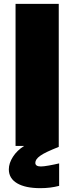

<svg xmlns="http://www.w3.org/2000/svg" viewBox="-20 -760 388 1000"><path d="M61 -740H286V5Q251 19 227.5 30Q204 41 190 51Q176 61 170 70Q164 79 164 88Q164 107 193 107Q207 107 235 102Q263 97 288 91V208Q265 214 241 217Q217 220 190 220Q112 220 69 194.5Q26 169 26 122Q26 90 47.5 56.5Q69 23 106 0H61Z"/></svg>

Font: Plata Sans Black
Style: Regular
Weight: 900
Designer: Pablo Impallari, Andres Torresi, & Cristiano Sobral
Foundry: Pablo Impallari, Andres Torresi, & Cristiano Sobral
Version: Version 1.00;December 28, 2019;FontCreator 12.0.0.2547 64-bi